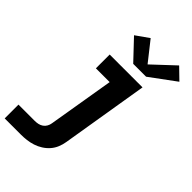

<svg xmlns="http://www.w3.org/2000/svg" viewBox="-290 -871 1182 1182"><g transform="rotate(45 301.0 -280.0)"><path d="M1 215V95H143Q157 95 171.5 92Q186 89 198.5 80.5Q211 72 218.5 58.5Q226 45 228 31L300 -400H180V-520H466L372 50Q368 75 358 99.5Q348 124 330.5 144Q313 164 290 178.5Q267 193 242 201Q217 209 192 212Q167 215 143 215ZM323 -582 202 -710 287 -770 388 -642 530 -775 602 -705 435 -582Z"/></g></svg>

Font: Iosevka SS04 Heavy Extended
Style: Italic
Weight: 900
Width: 7
Italic angle: -9°
Monospace: yes
Designer: Belleve Invis
Foundry: Belleve Invis
Version: Version 19.0.0; ttfautohint (v1.8.4)